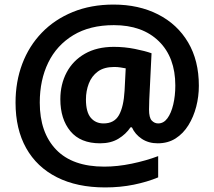

<svg xmlns="http://www.w3.org/2000/svg" viewBox="-20 -739 938 840"><path d="M850 -364Q850 -317 838.5 -272.5Q827 -228 804.5 -191.5Q782 -155 748.5 -133.5Q715 -112 670 -112Q630 -112 600.5 -131.5Q571 -151 557 -182H551Q531 -152 498 -132Q465 -112 418 -112Q332 -112 288 -165Q244 -218 244 -305Q244 -370 271.5 -422Q299 -474 351.5 -504Q404 -534 478 -534Q525 -534 570 -525Q615 -516 643 -506L633 -302Q633 -291 632.5 -280Q632 -269 632 -260Q632 -224 644 -211.5Q656 -199 672 -199Q696 -199 712.5 -221.5Q729 -244 738 -282Q747 -320 747 -365Q747 -488 675 -558.5Q603 -629 478 -629Q373 -629 300.5 -585Q228 -541 191 -465Q154 -389 154 -290Q154 -159 225.5 -84.5Q297 -10 436 -10Q494 -10 556.5 -23Q619 -36 672 -56V37Q624 57 565 69Q506 81 440 81Q317 81 229 36.5Q141 -8 94.5 -91Q48 -174 48 -290Q48 -382 77.5 -460Q107 -538 163 -596Q219 -654 298.5 -686.5Q378 -719 477 -719Q587 -719 671.5 -676Q756 -633 803 -553.5Q850 -474 850 -364ZM356 -304Q356 -249 377 -224Q398 -199 433 -199Q480 -199 500.5 -235.5Q521 -272 525 -342L530 -440Q519 -442 506.5 -444Q494 -446 480 -446Q435 -446 408 -426Q381 -406 368.5 -373.5Q356 -341 356 -304Z"/></svg>

Font: Noto Sans Syriac
Style: Bold
Weight: 700
Designer: Patrick Giasson and the Monotype Design Team
Foundry: Monotype Imaging Inc.
Version: Version 3.000; ttfautohint (v1.8.4.7-5d5b)